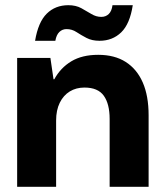

<svg xmlns="http://www.w3.org/2000/svg" viewBox="-20 -719 632 739"><path d="M46 0V-496H174L186 -414H189Q213 -458 254.5 -483Q296 -508 358 -508Q421 -508 464 -480.5Q507 -453 529.5 -401.5Q552 -350 552 -275V0H402V-261Q402 -319 379.5 -350.5Q357 -382 305 -382Q273 -382 248.5 -367Q224 -352 210 -323.5Q196 -295 196 -255V0ZM363 -562Q334 -562 313 -573Q292 -584 274.5 -595.5Q257 -607 236 -607Q220 -607 208.5 -596Q197 -585 193 -562H115Q127 -634 160 -666.5Q193 -699 243 -699Q272 -699 293 -687.5Q314 -676 332 -665Q350 -654 370 -654Q387 -654 398.5 -665Q410 -676 413 -699H491Q480 -627 446.5 -594.5Q413 -562 363 -562Z"/></svg>

Font: DM Sans 36pt Black
Style: Regular
Weight: 900
Designer: Colophon Foundry, Jonny Pinhorn
Foundry: Colophon Foundry
Version: Version 4.004;gftools[0.9.30]